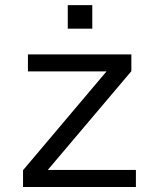

<svg xmlns="http://www.w3.org/2000/svg" viewBox="-20 -745 640 765"><path d="M71.8 0V-66.9L404.3 -460.4H91.3V-528.3H503.4V-461.4L170.4 -67.9H521.5V0ZM250 -630.9V-724.6H347.7V-630.9Z"/></svg>

Font: Courier New
Style: Regular
Weight: 400
Designer: Steve Matteson
Foundry: Ascender Corporation
Version: Version 2.00.3